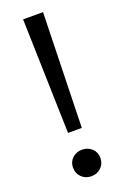

<svg xmlns="http://www.w3.org/2000/svg" viewBox="-147 -797 553 851"><g transform="rotate(-20 129.0 -371.5)"><path d="M82 -750H176L162 -209H97ZM129 7Q102 7 83.5 -11Q65 -29 65 -56Q65 -83 83.5 -100.5Q102 -118 129 -118Q157 -118 175.5 -100.5Q194 -83 194 -56Q194 -29 175.5 -11Q157 7 129 7Z"/></g></svg>

Font: Unbounded Light
Style: Regular
Weight: 300
Designer: Luke Prowse, Jean-Baptiste Morizot, Fátima Lázaro, Florian Runge
Foundry: NaN
Version: Version 1.700